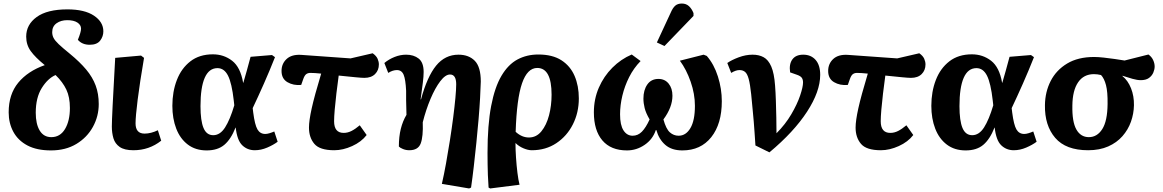

<svg xmlns="http://www.w3.org/2000/svg" viewBox="-20 -835 6573 1085"><path d="M268 15Q188 15 135 -13Q82 -41 55.5 -90Q29 -139 29 -200Q29 -302 83 -367.5Q137 -433 233 -467Q179 -511 153.5 -546.5Q128 -582 128 -628Q128 -696 187.5 -739Q247 -782 361 -782Q458 -782 511 -746.5Q564 -711 564 -658Q564 -629 546 -605.5Q528 -582 487 -582Q444 -582 420 -610Q438 -654 438 -673Q438 -694 417.5 -707.5Q397 -721 360 -721Q324 -721 299.5 -703.5Q275 -686 275 -653Q275 -636 282.5 -621Q290 -606 311.5 -585.5Q333 -565 375 -531Q431 -485 467 -442Q503 -399 520.5 -352Q538 -305 538 -247Q538 -178 505 -118Q472 -58 411.5 -21.5Q351 15 268 15ZM270 -60Q320 -60 347.5 -106Q375 -152 375 -225Q375 -286 355 -328.5Q335 -371 294 -411Q250 -392 216 -337.5Q182 -283 182 -198Q182 -134 204.5 -97Q227 -60 270 -60Z M734 14Q683 14 656.5 -4.5Q630 -23 621 -53.5Q612 -84 612 -120Q612 -147 616.5 -238.5Q621 -330 631 -508L777 -521L794 -508Q770 -368 758 -272Q746 -176 746 -138Q746 -80 797 -80Q815 -80 834.5 -85Q854 -90 872 -99L891 -40Q823 14 734 14Z M1148 15Q1085 15 1041.5 -18Q998 -51 976 -108Q954 -165 954 -237Q954 -317 979.5 -383Q1005 -449 1056 -488.5Q1107 -528 1183 -528Q1245 -528 1292 -491.5Q1339 -455 1354 -367H1355Q1364 -398 1374.5 -435Q1385 -472 1396 -514L1517 -524L1534 -512Q1504 -436 1471 -361.5Q1438 -287 1408 -224L1411 -199Q1420 -129 1435 -103.5Q1450 -78 1479 -78Q1489 -78 1502.5 -82Q1516 -86 1530 -92L1549 -34Q1525 -16 1490 -1Q1455 14 1420 14Q1378 14 1349 -14Q1320 -42 1312 -114H1311Q1285 -48 1247.5 -16.5Q1210 15 1148 15ZM1185 -71Q1224 -71 1252 -115Q1280 -159 1304 -240L1301 -267Q1290 -365 1268.5 -407.5Q1247 -450 1209 -450Q1161 -450 1137 -395.5Q1113 -341 1113 -235Q1113 -153 1130 -112Q1147 -71 1185 -71Z M1869 14Q1787 14 1756.5 -22Q1726 -58 1726 -114Q1726 -153 1741.5 -223Q1757 -293 1795 -419Q1777 -421 1761 -422Q1745 -423 1734 -423Q1720 -423 1710.5 -416Q1701 -409 1694 -389L1682 -355Q1638 -351 1604.5 -370.5Q1571 -390 1571 -434Q1571 -475 1599.5 -501.5Q1628 -528 1681 -525L1961 -505L2086 -534Q2107 -519 2114 -502.5Q2121 -486 2121 -471Q2121 -438 2099.5 -416.5Q2078 -395 2039 -395Q2024 -395 1988.5 -398.5Q1953 -402 1894 -408Q1887 -357 1881 -307Q1875 -257 1871.5 -215.5Q1868 -174 1868 -150Q1868 -84 1922 -84Q1945 -84 1966.5 -95Q1988 -106 2013 -127L2052 -72Q2022 -33 1970 -9.5Q1918 14 1869 14Z M2631 230 2477 204Q2489 152 2500.5 88.5Q2512 25 2522.5 -42Q2533 -109 2541 -171Q2549 -233 2553.5 -282Q2558 -331 2558 -359Q2558 -414 2523 -414Q2497 -414 2468 -376Q2439 -338 2413 -276.5Q2387 -215 2369 -144Q2372 -63 2357.5 -24.5Q2343 14 2293 14Q2274 14 2257 7Q2240 0 2234 -7Q2234 -63 2245 -107Q2256 -151 2277 -186Q2275 -239 2275 -269Q2275 -299 2275 -322Q2272 -386 2261 -412.5Q2250 -439 2223 -439Q2199 -439 2174 -423L2152 -479Q2177 -500 2209.5 -513Q2242 -526 2275 -526Q2318 -526 2346 -504Q2374 -482 2374 -428Q2374 -404 2369.5 -368Q2365 -332 2357 -274L2359 -273Q2394 -402 2444.5 -464Q2495 -526 2571 -526Q2629 -526 2663 -491.5Q2697 -457 2697 -374Q2696 -337 2693 -282Q2690 -227 2684.5 -162Q2679 -97 2672 -28.5Q2665 40 2657.5 105Q2650 170 2642 225Z M2750 230 2741 225Q2738 184 2737 153.5Q2736 123 2735.5 93.5Q2735 64 2735 29Q2735 -129 2755.5 -236Q2776 -343 2814 -407Q2852 -471 2904.5 -499Q2957 -527 3022 -527Q3102 -527 3152.5 -494.5Q3203 -462 3227 -406Q3251 -350 3251 -279Q3251 -199 3217.5 -132.5Q3184 -66 3124 -26Q3064 14 2985 14Q2964 14 2938 3Q2912 -8 2894 -26H2893Q2893 11 2896 55.5Q2899 100 2904 141Q2909 182 2916 209ZM2969 -58Q3011 -58 3039.5 -93Q3068 -128 3082.5 -183Q3097 -238 3097 -300Q3097 -451 3016 -451Q2960 -451 2930 -364Q2900 -277 2894 -90Q2929 -58 2969 -58Z M3523 15Q3432 15 3384 -41.5Q3336 -98 3336 -200Q3336 -275 3364 -339.5Q3392 -404 3440.5 -452.5Q3489 -501 3550 -527L3600 -490Q3561 -450 3535.5 -399.5Q3510 -349 3497 -294.5Q3484 -240 3484 -189Q3484 -128 3503.5 -98Q3523 -68 3555 -68Q3585 -68 3607.5 -91Q3630 -114 3651 -160Q3630 -196 3623 -224Q3616 -252 3616 -278Q3616 -326 3638 -357.5Q3660 -389 3701 -389Q3737 -389 3758.5 -362.5Q3780 -336 3780 -294Q3780 -229 3729 -160Q3744 -106 3765.5 -87Q3787 -68 3815 -68Q3856 -68 3881.5 -111Q3907 -154 3907 -237Q3907 -304 3883 -373Q3859 -442 3822 -492L3956 -526L3974 -519Q4015 -472 4037 -402.5Q4059 -333 4059 -263Q4059 -135 3999.5 -60Q3940 15 3836 15Q3776 15 3740 -16Q3704 -47 3689 -100H3686Q3669 -48 3623 -16.5Q3577 15 3523 15ZM3735 -575 3692 -595 3770 -763Q3782 -791 3796 -803Q3810 -815 3833 -815Q3857 -815 3873 -800.5Q3889 -786 3899 -761V-745Z M4328 26 4249 -13Q4246 -56 4244 -87Q4242 -118 4239.5 -147.5Q4237 -177 4233.5 -213Q4230 -249 4225 -302Q4219 -359 4211 -388.5Q4203 -418 4190.5 -428.5Q4178 -439 4159 -439Q4149 -439 4138 -435.5Q4127 -432 4112 -423L4090 -479Q4114 -496 4154 -511Q4194 -526 4233 -526Q4269 -526 4295.5 -511.5Q4322 -497 4338.5 -459Q4355 -421 4360 -351Q4363 -312 4364.5 -265Q4366 -218 4367 -170.5Q4368 -123 4368 -82Q4418 -132 4451.5 -189Q4485 -246 4501.5 -295Q4518 -344 4518 -369Q4518 -386 4510.5 -396Q4503 -406 4482 -413L4445 -426Q4438 -472 4457.5 -499Q4477 -526 4519 -526Q4563 -526 4589 -496.5Q4615 -467 4615 -412Q4615 -318 4540.5 -203.5Q4466 -89 4328 26Z M4958 14Q4876 14 4845.5 -22Q4815 -58 4815 -114Q4815 -153 4830.5 -223Q4846 -293 4884 -419Q4866 -421 4850 -422Q4834 -423 4823 -423Q4809 -423 4799.5 -416Q4790 -409 4783 -389L4771 -355Q4727 -351 4693.5 -370.5Q4660 -390 4660 -434Q4660 -475 4688.5 -501.5Q4717 -528 4770 -525L5050 -505L5175 -534Q5196 -519 5203 -502.5Q5210 -486 5210 -471Q5210 -438 5188.5 -416.5Q5167 -395 5128 -395Q5113 -395 5077.5 -398.5Q5042 -402 4983 -408Q4976 -357 4970 -307Q4964 -257 4960.5 -215.5Q4957 -174 4957 -150Q4957 -84 5011 -84Q5034 -84 5055.5 -95Q5077 -106 5102 -127L5141 -72Q5111 -33 5059 -9.5Q5007 14 4958 14Z M5437 15Q5374 15 5330.5 -18Q5287 -51 5265 -108Q5243 -165 5243 -237Q5243 -317 5268.5 -383Q5294 -449 5345 -488.5Q5396 -528 5472 -528Q5534 -528 5581 -491.5Q5628 -455 5643 -367H5644Q5653 -398 5663.5 -435Q5674 -472 5685 -514L5806 -524L5823 -512Q5793 -436 5760 -361.5Q5727 -287 5697 -224L5700 -199Q5709 -129 5724 -103.5Q5739 -78 5768 -78Q5778 -78 5791.5 -82Q5805 -86 5819 -92L5838 -34Q5814 -16 5779 -1Q5744 14 5709 14Q5667 14 5638 -14Q5609 -42 5601 -114H5600Q5574 -48 5536.5 -16.5Q5499 15 5437 15ZM5474 -71Q5513 -71 5541 -115Q5569 -159 5593 -240L5590 -267Q5579 -365 5557.5 -407.5Q5536 -450 5498 -450Q5450 -450 5426 -395.5Q5402 -341 5402 -235Q5402 -153 5419 -112Q5436 -71 5474 -71Z M6129 14Q6003 14 5943 -56Q5883 -126 5885 -241Q5886 -316 5917.5 -377.5Q5949 -439 6010.5 -476Q6072 -513 6163 -513Q6186 -513 6217.5 -509.5Q6249 -506 6280.5 -501.5Q6312 -497 6335 -493L6470 -527Q6488 -514 6496.5 -495.5Q6505 -477 6505 -459Q6505 -443 6497.5 -425Q6490 -407 6473 -394.5Q6456 -382 6426 -382Q6407 -382 6380 -389.5Q6353 -397 6323 -407V-405Q6354 -380 6371.5 -336Q6389 -292 6388 -240Q6387 -192 6371 -147Q6355 -102 6323 -65.5Q6291 -29 6242.5 -7.5Q6194 14 6129 14ZM6133 -60Q6180 -60 6209 -105.5Q6238 -151 6239 -247Q6240 -316 6230 -354Q6220 -392 6202 -411Q6181 -416 6162 -416Q6104 -416 6072.5 -370Q6041 -324 6040 -239Q6038 -147 6062.5 -103.5Q6087 -60 6133 -60Z"/></svg>

Font: Literata 12pt
Style: Bold Italic
Weight: 700
Italic angle: -2°
Designer: Latin by Veronika Burian and Jose Scaglione. Greek by Irene Vlachou. Cyrillic by Vera Evstafieva
Foundry: TypeTogether
Version: Version 3.002